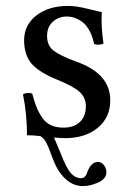

<svg xmlns="http://www.w3.org/2000/svg" viewBox="-20 -460 436 653"><path d="M117.2 2.9Q94.7 0 71.8 0Q71.8 -72.3 58.1 -139.2Q66.4 -144 77.1 -144Q85.4 -144 89.8 -141.1Q97.2 -113.3 104.2 -95.7Q111.3 -78.1 123 -60.5Q134.8 -43 152.8 -34.4Q170.9 -25.9 195.8 -25.9Q231.4 -25.9 251.7 -45.2Q272 -64.5 272 -99.1Q272 -127 252 -146.2Q231.9 -165.5 176.8 -188Q113.8 -213.4 87.9 -242.9Q62 -272.5 62 -323.2Q62 -375 103.8 -407.5Q145.5 -439.9 211.9 -439.9Q238.8 -439.9 279.1 -429.9Q319.3 -419.9 326.2 -418.9Q323.2 -369.6 332 -312Q324.2 -308.1 314 -308.1Q304.2 -308.1 299.8 -311Q295.4 -334 286.4 -351.6Q277.3 -369.1 267.6 -378.7Q257.8 -388.2 245.6 -394.3Q233.4 -400.4 224.4 -402.1Q215.3 -403.8 207 -403.8Q179.7 -403.8 159.9 -386.2Q140.1 -368.7 140.1 -337.9Q140.1 -304.7 162.1 -287.8Q184.1 -271 237.8 -251Q355 -210.4 355 -119.1Q355 -60.1 312.3 -25.1Q269.5 9.8 202.1 9.8Q189.5 9.8 163.1 7.8L164.1 8.8Q183.6 54.2 187 63Q206.1 112.3 221.2 129.2Q236.3 146 255.9 146Q269 146 274.9 130.9Q288.1 90.8 313 90.8Q325.7 90.8 333.7 101.8Q341.8 112.8 341.8 126Q341.8 147.9 314.5 160.4Q287.1 172.9 262.2 172.9Q230.5 172.9 204.8 150.4Q179.2 127.9 163.1 88.9Q159.2 79.6 153.6 64.2Q147.9 48.8 145 41.7Q142.1 34.7 137.5 25.6Q132.8 16.6 127.9 11.5Q123 6.3 117.2 2.9Z"/></svg>

Font: Common Serif News
Style: Regular
Weight: 450
Designer: Philipp H. Poll, Khaled Hosny
Foundry: Stefan Peev, Context Ltd.
Version: Version 1.026